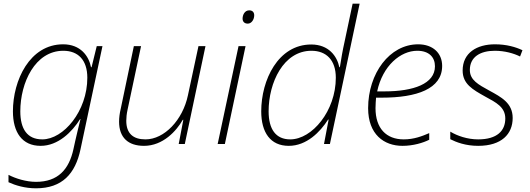

<svg xmlns="http://www.w3.org/2000/svg" viewBox="-20 -780 2873 1040"><path d="M175 240C317 240 388 161 416 29L535 -530H504L476 -416H473C461 -477 416 -540 322 -540C141 -540 50 -345 50 -177C50 -63 100 10 200 10C295 10 370 -65 414 -135H416C407 -100 395 -49 387 -14L378 27C354 138 294 205 175 205C122 205 64 187 26 167V207C63 224 115 240 175 240ZM209 -25C127 -25 90 -82 90 -177C90 -332 170 -505 323 -505C403 -505 453 -455 453 -359C453 -178 324 -25 209 -25Z M760 10C863 10 936 -71 970 -131H973L948 0H981L1093 -530H1055L998 -264C970 -130 870 -25 768 -25C701 -25 664 -57 664 -126C664 -143 666 -163 671 -186L744 -530H705L634 -191C628 -166 625 -142 625 -121C625 -35 674 10 760 10Z M1322 -652C1343 -652 1357 -675 1357 -697C1357 -712 1349 -724 1330 -724C1306 -724 1294 -700 1294 -679C1294 -662 1305 -652 1322 -652ZM1159 0H1198L1310 -530H1272Z M1544 10C1641 10 1714 -65 1757 -132H1760L1735 0H1767L1928 -760H1890L1846 -552C1836 -508 1828 -461 1821 -416H1818C1806 -475 1761 -539 1666 -539C1486 -539 1395 -346 1395 -177C1395 -62 1445 10 1544 10ZM1552 -25C1474 -25 1435 -80 1435 -177C1435 -332 1515 -505 1667 -505C1747 -505 1799 -455 1799 -359C1799 -180 1671 -25 1552 -25Z M2160 10C2218 10 2271 -6 2305 -23V-59C2268 -43 2223 -25 2167 -25C2072 -25 2014 -85 2014 -194C2014 -215 2016 -237 2017 -251H2048C2237 -251 2375 -298 2375 -423C2375 -493 2324 -540 2245 -540C2090 -540 1974 -382 1974 -194C1974 -52 2060 10 2160 10ZM2063 -285H2023C2053 -425 2150 -505 2240 -505C2304 -505 2336 -470 2336 -421C2336 -326 2220 -285 2063 -285Z M2570 10C2697 10 2757 -54 2757 -141C2757 -222 2695 -254 2631 -289C2571 -322 2525 -346 2525 -401C2525 -472 2582 -505 2660 -505C2714 -505 2763 -491 2797 -474L2810 -508C2774 -525 2724 -540 2661 -540C2563 -540 2486 -494 2486 -398C2486 -325 2540 -295 2608 -257C2667 -225 2717 -200 2717 -138C2717 -72 2673 -25 2570 -25C2512 -25 2457 -44 2419 -67V-26C2451 -10 2501 10 2570 10Z"/></svg>

Font: Noto Sans ExtraLight
Style: Italic
Weight: 200
Italic angle: -12°
Designer: Monotype Design Team
Foundry: Monotype Imaging Inc.
Version: Version 2.013